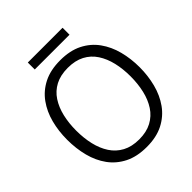

<svg xmlns="http://www.w3.org/2000/svg" viewBox="-220 -930 1074 1074"><g transform="rotate(-45 317.0 -392.5)"><path d="M317 10Q240 10 185.5 -17.5Q131 -45 96.5 -92.5Q62 -140 46 -202Q30 -264 30 -334Q30 -402 46 -463.5Q62 -525 96.5 -573Q131 -621 185.5 -648.5Q240 -676 317 -676Q394 -676 448.5 -648.5Q503 -621 537.5 -573Q572 -525 588 -463.5Q604 -402 604 -334Q604 -267 588 -205Q572 -143 537.5 -94.5Q503 -46 448.5 -18Q394 10 317 10ZM317 -50Q375 -50 416 -72Q457 -94 482.5 -133Q508 -172 520 -223.5Q532 -275 532 -334Q532 -393 520 -444Q508 -495 482.5 -534Q457 -573 416 -594.5Q375 -616 317 -616Q259 -616 218 -594.5Q177 -573 151.5 -534Q126 -495 114 -444Q102 -393 102 -334Q102 -275 114 -223.5Q126 -172 151.5 -133Q177 -94 218 -72Q259 -50 317 -50ZM180 -795H455V-740H180Z"/></g></svg>

Font: Epunda Slab Light
Style: Regular
Weight: 300
Designer: Simon Atzbach
Foundry: typofactur
Version: Version 1.102